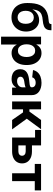

<svg xmlns="http://www.w3.org/2000/svg" viewBox="1270 -2038 972 3552"><g transform="rotate(90 1756.0 -262.0)"><path d="M300.8 11.7Q223.6 11.7 163.8 -22Q104 -55.7 70.1 -120.1Q36.1 -184.6 36.1 -276.4V-292.5Q36.1 -356.4 44.7 -412.1Q53.2 -467.8 73.7 -513.4Q94.2 -559.1 129.4 -593.3Q164.6 -627.4 217.8 -648.4Q271 -669.4 345.2 -674.8Q379.9 -677.2 397 -682.9Q414.1 -688.5 419.7 -699.2Q425.3 -710 425.8 -727.5H540.5Q540.5 -673.3 522.5 -639.9Q504.4 -606.4 464.4 -589.4Q424.3 -572.3 357.4 -566.9Q290 -562 247.8 -543.9Q205.6 -525.9 183.6 -486.8Q161.6 -447.8 153.8 -378.9H156.2Q171.4 -411.1 199.5 -438.7Q227.5 -466.3 266.6 -483.2Q305.7 -500 351.6 -500Q413.1 -500 460.7 -469.2Q508.3 -438.5 535.9 -384Q563.5 -329.6 563.5 -257.8Q563.5 -179.2 530.3 -118.4Q497.1 -57.6 437.7 -22.9Q378.4 11.7 300.8 11.7ZM301.3 -101.6Q337.9 -101.6 364.7 -119.1Q391.6 -136.7 406 -170.4Q420.4 -204.1 420.4 -252Q420.4 -299.8 406.2 -333Q392.1 -366.2 365.7 -383.8Q339.4 -401.4 302.7 -401.4Q266.1 -401.4 238.3 -383.3Q210.4 -365.2 195.1 -331.3Q179.7 -297.4 179.7 -250.5Q179.7 -204.6 194.6 -171.1Q209.5 -137.7 236.8 -119.6Q264.2 -101.6 301.3 -101.6Z M658.2 204.1V-535.6H801.3V-451.2H806.6Q818.8 -474.6 838.9 -495.8Q858.9 -517.1 889.2 -530.5Q919.4 -543.9 961.4 -543.9Q1023.9 -543.9 1074 -511.7Q1124 -479.5 1153.6 -417.7Q1183.1 -356 1183.1 -267.6Q1183.1 -180.2 1154.3 -118.2Q1125.5 -56.2 1075.2 -23.2Q1024.9 9.8 960.4 9.8Q919.9 9.8 889.9 -3.7Q859.9 -17.1 839.6 -38.3Q819.3 -59.6 807.1 -84H803.7V204.1ZM918 -107.4Q955.6 -107.4 981.4 -127.4Q1007.3 -147.5 1021 -183.6Q1034.7 -219.7 1034.7 -267.6Q1034.7 -315.9 1021 -351.6Q1007.3 -387.2 981.4 -407Q955.6 -426.8 918 -426.8Q880.9 -426.8 854.2 -407.2Q827.6 -387.7 813.5 -352.1Q799.3 -316.4 799.3 -267.6Q799.3 -219.7 813.5 -183.6Q827.6 -147.5 854.5 -127.4Q881.3 -107.4 918 -107.4Z M1440.4 9.8Q1388.7 9.8 1347.9 -8.1Q1307.1 -25.9 1283.7 -61.5Q1260.3 -97.2 1260.3 -150.4Q1260.3 -195.3 1276.9 -225.3Q1293.5 -255.4 1322 -273.9Q1350.6 -292.5 1387.5 -302Q1424.3 -311.5 1464.4 -315.4Q1511.7 -319.8 1540.5 -324.2Q1569.3 -328.6 1582.3 -337.4Q1595.2 -346.2 1595.2 -363.3V-366.2Q1595.2 -388.2 1585.2 -403.6Q1575.2 -418.9 1556.2 -427.5Q1537.1 -436 1510.3 -436Q1482.4 -436 1461.7 -427.5Q1440.9 -418.9 1428.2 -404.5Q1415.5 -390.1 1410.6 -371.6L1275.9 -386.7Q1286.6 -436 1317.9 -471.2Q1349.1 -506.3 1398.4 -525.1Q1447.8 -543.9 1511.7 -543.9Q1558.6 -543.9 1600.1 -533Q1641.6 -522 1673.1 -499.5Q1704.6 -477.1 1722.4 -442.9Q1740.2 -408.7 1740.2 -361.3V0H1600.6V-74.7H1597.2Q1583.5 -49.3 1562.3 -30.3Q1541 -11.2 1510.7 -0.7Q1480.5 9.8 1440.4 9.8ZM1481 -91.8Q1515.6 -91.8 1541.5 -105.2Q1567.4 -118.7 1581.8 -141.6Q1596.2 -164.6 1596.2 -192.9V-249.5Q1589.8 -245.6 1577.6 -241.9Q1565.4 -238.3 1550.3 -235.1Q1535.2 -231.9 1519.3 -229.5Q1503.4 -227.1 1489.3 -225.1Q1463.4 -221.7 1443.1 -213.1Q1422.9 -204.6 1411.1 -190.2Q1399.4 -175.8 1399.4 -154.3Q1399.4 -134.3 1409.9 -120.4Q1420.4 -106.4 1438.7 -99.1Q1457 -91.8 1481 -91.8Z M1857.4 0V-535.6H2002.9V-319.8H2043.9L2199.7 -535.6H2371.1L2176.3 -271.5L2373 0H2199.7L2059.1 -202.1H2002.9V0Z M2383.3 -424.8V-535.6H2576.2V-424.8ZM2619.6 -367.2H2780.3Q2849.6 -367.2 2899.7 -344.2Q2949.7 -321.3 2976.3 -280.3Q3002.9 -239.3 3002.9 -183.6Q3002.9 -128.9 2976.3 -87.4Q2949.7 -45.9 2899.7 -22.9Q2849.6 0 2780.3 0H2524.9V-535.6H2670.4V-115.7H2778.3Q2816.4 -115.7 2838.9 -134Q2861.3 -152.3 2861.3 -183.1Q2861.3 -214.8 2838.9 -233.2Q2816.4 -251.5 2778.3 -251.5H2619.6Z M3185.1 0V-419.4H3012.7V-535.6H3502.9V-419.4H3330.6V0Z"/></g></svg>

Font: Inter 20pt
Style: Bold
Weight: 700
Version: Version 4.001;git-66647c0bb